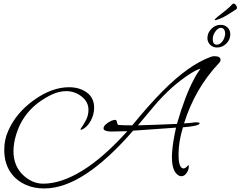

<svg xmlns="http://www.w3.org/2000/svg" viewBox="-20 -944 1357 1083"><path d="M229 119Q171 119 124.5 98Q78 77 49 41Q4 -15 4 -98Q4 -157 26 -205Q70 -307 172 -380Q273 -452 369 -452Q429 -452 470 -422Q511 -392 511 -336Q511 -297 490.5 -260.5Q470 -224 439 -212Q437 -212 435 -213.5Q433 -215 434 -216Q451 -240 465 -266.5Q479 -293 479 -325Q479 -356 460.5 -379.5Q442 -403 413.5 -416.5Q385 -430 355 -430Q314 -430 273 -411Q232 -392 191 -361Q103 -292 71 -184Q56 -136 56 -91Q56 -5 115 48Q139 69 166 80.5Q193 92 224 92Q325 92 444.5 18.5Q564 -55 698 -204L607 -202Q564 -203 564 -220Q564 -240 606 -262Q623 -268 629 -268Q638 -268 640 -254Q642 -241 649 -239Q666 -238 685 -237.5Q704 -237 726 -237Q820 -352 896.5 -429Q973 -506 1039.5 -553Q1106 -600 1168 -623Q1177 -627 1190 -627Q1224 -627 1224 -606Q1224 -597 1214 -587Q1080 -445 1018 -248Q1033 -249 1046.5 -250Q1060 -251 1072 -253Q1077 -254 1080.5 -254Q1084 -254 1088 -254Q1106 -254 1106 -249Q1106 -233 1012 -226Q987 -144 987 -73Q987 -7 1007 4Q1009 5 1011 5.5Q1013 6 1015 6Q1024 6 1033.5 -3.5Q1043 -13 1043 -13Q1045 -11 1045 -6Q1045 14 1032.5 32Q1020 50 1003 50Q992 50 981 41Q950 16 950 -54Q950 -62 950 -70.5Q950 -79 951 -87Q953 -116 958.5 -150Q964 -184 973 -224L731 -207Q591 -46 466 36.5Q341 119 229 119ZM758 -237Q796 -238 851.5 -240Q907 -242 978 -245Q1025 -407 1074 -497Q1082 -513 1091.5 -528Q1101 -543 1111 -557Q1086 -549 1055 -529.5Q1024 -510 996 -488Q968 -466 950 -450Q898 -403 851.5 -348.5Q805 -294 758 -237ZM1204 -676Q1181 -676 1165.5 -691.5Q1150 -707 1150 -729Q1150 -759 1172.5 -781.5Q1195 -804 1224 -804Q1248 -804 1263.5 -789Q1279 -774 1279 -751Q1279 -720 1256.5 -698Q1234 -676 1204 -676ZM1203 -692Q1217 -692 1230 -705.5Q1243 -719 1248 -740Q1249 -744 1249.5 -747.5Q1250 -751 1250 -755Q1250 -769 1243.5 -778Q1237 -787 1226 -787Q1210 -787 1195 -766.5Q1180 -746 1180 -723Q1180 -692 1203 -692ZM1194 -830Q1191 -830 1191 -832Q1191 -836 1208 -850Q1232 -868 1256 -888Q1280 -908 1291 -921Q1296 -924 1299 -924Q1305 -923 1311 -915Q1317 -907 1317 -899Q1316 -895 1313 -892Q1289 -876 1263 -860Q1237 -844 1217 -837Q1208 -834 1202 -832Q1196 -830 1194 -830Z"/></svg>

Font: Ephesis
Style: Regular
Weight: 400
Designer: Robert E. Leuschke
Foundry: Robert E. Leuschke
Version: Version 1.010; ttfautohint (v1.8.3)